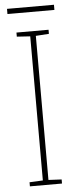

<svg xmlns="http://www.w3.org/2000/svg" viewBox="-57 -857 353 888"><g transform="rotate(-5 119.0 -413.5)"><path d="M229 -827H11V-803H229ZM194 0V-19L133 -22V-691L194 -695V-714H45V-695L107 -691V-22L45 -19V0Z"/></g></svg>

Font: Noto Sans Gujarati UI Condensed Thin
Style: Regular
Weight: 100
Width: 3
Designer: Jelle Bosma - Monotype Design Team, Universal Thirst
Foundry: Monotype Imaging Inc.
Version: Version 2.106